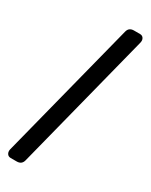

<svg xmlns="http://www.w3.org/2000/svg" viewBox="-203 -766 635 808"><g transform="rotate(30 114.0 -362.0)"><path d="M160.2 -702.1Q166 -724.1 189.9 -724.1H219.2Q231 -724.1 236.6 -715.1Q242.2 -706.1 238.8 -692.9L67.9 -22Q62 0 38.1 0H8.8Q-2.9 0 -8.5 -9Q-14.2 -18.1 -11.2 -30.8Z"/></g></svg>

Font: Allan
Style: Regular
Weight: 400
Designer: Anton Koovit
Foundry: Anton Koovit
Version: Version 1.002